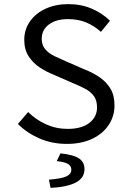

<svg xmlns="http://www.w3.org/2000/svg" viewBox="-20 -688 640 934"><path d="M305 12Q233 12 172 -14.5Q111 -41 67 -85L117 -143Q154 -106 203.5 -83.5Q253 -61 309 -61Q377 -61 414.5 -90Q452 -119 452 -165Q452 -200 436.5 -221Q421 -242 394.5 -256Q368 -270 334 -284L240 -325Q207 -338 174.5 -359Q142 -380 120 -413Q98 -446 98 -494Q98 -544 125.5 -583.5Q153 -623 201.5 -645.5Q250 -668 313 -668Q375 -668 427 -645.5Q479 -623 515 -587L471 -533Q439 -562 400 -578.5Q361 -595 310 -595Q253 -595 218 -569Q183 -543 183 -499Q183 -468 200.5 -448Q218 -428 245 -415Q272 -402 300 -390L392 -350Q433 -334 465.5 -311.5Q498 -289 517.5 -256.5Q537 -224 537 -175Q537 -123 509 -80.5Q481 -38 429 -13Q377 12 305 12ZM226 226 218 186Q281 181 304 169.5Q327 158 327 138Q327 118 309 108.5Q291 99 256 96L274 58Q339 65 365 83Q391 101 391 135Q391 178 348.5 200Q306 222 226 226Z"/></svg>

Font: SauceCodePro NFM
Style: Regular
Weight: 400
Monospace: yes
Designer: Paul D. Hunt, Teo Tuominen
Foundry: Adobe
Version: Version 2.042;hotconv 1.1.0;makeotfexe 2.6.0;Nerd Fonts 3.3.